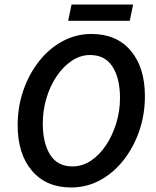

<svg xmlns="http://www.w3.org/2000/svg" viewBox="-20 -816 687 848"><path d="M294 12Q184 12 121 -62Q58 -136 58 -263Q58 -344 83 -416.5Q108 -489 152.5 -545.5Q197 -602 256.5 -634Q316 -666 384 -666Q495 -666 557.5 -592Q620 -518 620 -391Q620 -310 595 -237.5Q570 -165 525.5 -108.5Q481 -52 422 -20Q363 12 294 12ZM300 -81Q344 -81 382 -106.5Q420 -132 448.5 -175Q477 -218 493.5 -272Q510 -326 510 -383Q510 -470 477 -521.5Q444 -573 378 -573Q335 -573 297 -547.5Q259 -522 230 -479Q201 -436 185 -382Q169 -328 169 -271Q169 -184 201.5 -132.5Q234 -81 300 -81ZM281 -724 296 -796H568L553 -724Z"/></svg>

Font: Source Sans Pro SemiBold
Style: Italic
Weight: 600
Italic angle: -11°
Designer: Paul D. Hunt
Foundry: Adobe Systems Incorporated
Version: Version 1.095;hotconv 1.0.109;makeotfexe 2.5.65596